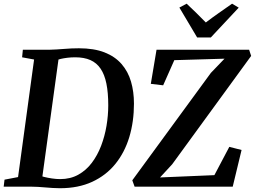

<svg xmlns="http://www.w3.org/2000/svg" viewBox="-29 -1013 1383 1042"><path d="M95 -743H237.5Q277.5 -744 318.5 -747.5Q359.5 -751 399 -751Q481 -751 538 -728.8Q595 -706.5 630.5 -665.8Q666 -625 682 -570.2Q698 -515.5 698 -450.5Q698 -353 672.8 -269.2Q647.5 -185.5 597 -123.2Q546.5 -61 471.2 -26.2Q396 8.5 296.5 8.5Q277.5 8.5 257.5 7.2Q237.5 6 217.2 4.2Q197 2.5 177.2 1.2Q157.5 0 138 0H-9L-4.5 -38L69 -52L156 -690L91 -702ZM196.5 -22.5 179 -62Q190 -58 209.8 -53Q229.5 -48 253 -44.5Q276.5 -41 297.5 -41Q353 -41 395.8 -64.8Q438.5 -88.5 469.2 -129.2Q500 -170 519.8 -221.8Q539.5 -273.5 549 -330Q558.5 -386.5 558.5 -441.5Q558.5 -509.5 548.5 -559Q538.5 -608.5 517 -640.2Q495.5 -672 461.5 -687Q427.5 -702 379.5 -702Q356.5 -702 336.5 -699.5Q316.5 -697 301.2 -693.5Q286 -690 276.5 -686.5L292 -716.5ZM701.5 0 689 -34.5 1115.5 -617.5 1189.5 -694.5 917 -686.5 856.5 -550 789.5 -558 820.5 -743H1323L1334 -709.5L905.5 -121.5L839.5 -50L1134.5 -62.5L1215.5 -216L1282 -199L1234 0ZM1041 -809.5 944.5 -972 984 -993Q1010.5 -968 1036.8 -942.5Q1063 -917 1088 -891Q1122 -917 1158 -942.2Q1194 -967.5 1230.5 -993L1266.5 -971.5L1115 -809.5Z"/></svg>

Font: Merriweather 48pt SemiBold
Style: Italic
Weight: 600
Italic angle: -7.8°
Designer: Eben Sorkin
Foundry: Eben Sorkin
Version: Version 2.101